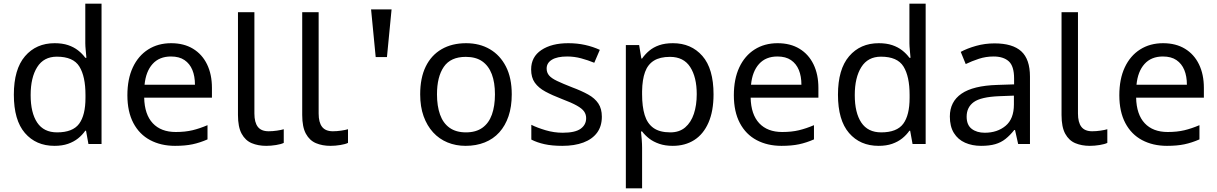

<svg xmlns="http://www.w3.org/2000/svg" viewBox="-20 -780 6592 1040"><path d="M275 10Q175 10 115 -59.5Q55 -129 55 -267Q55 -405 115.5 -475.5Q176 -546 276 -546Q318 -546 349 -535.5Q380 -525 403 -507Q426 -489 442 -467H448Q447 -480 444.5 -505.5Q442 -531 442 -546V-760H530V0H459L446 -72H442Q426 -49 403 -30.5Q380 -12 348.5 -1Q317 10 275 10ZM289 -63Q374 -63 408.5 -109.5Q443 -156 443 -250V-266Q443 -366 410 -419.5Q377 -473 288 -473Q217 -473 181.5 -416.5Q146 -360 146 -265Q146 -169 181.5 -116Q217 -63 289 -63Z M907 -546Q976 -546 1025.5 -516Q1075 -486 1101.5 -431.5Q1128 -377 1128 -304V-251H761Q763 -160 807.5 -112.5Q852 -65 932 -65Q983 -65 1022.5 -74.5Q1062 -84 1104 -102V-25Q1063 -7 1023 1.5Q983 10 928 10Q852 10 793.5 -21Q735 -52 702.5 -113.5Q670 -175 670 -264Q670 -352 699.5 -415Q729 -478 782.5 -512Q836 -546 907 -546ZM906 -474Q843 -474 806.5 -433.5Q770 -393 763 -321H1036Q1036 -367 1022 -401Q1008 -435 979.5 -454.5Q951 -474 906 -474Z M1422 10Q1378 10 1343.5 -4.5Q1309 -19 1289 -55.5Q1269 -92 1269 -157V-714H1358V-165Q1358 -117 1376.5 -93Q1395 -69 1435 -69Q1457 -69 1480.5 -72.5Q1504 -76 1517 -80V-6Q1503 1 1475.5 5.5Q1448 10 1422 10Z M1770 10Q1726 10 1691.5 -4.5Q1657 -19 1637 -55.5Q1617 -92 1617 -157V-714H1706V-165Q1706 -117 1724.5 -93Q1743 -69 1783 -69Q1805 -69 1828.5 -72.5Q1852 -76 1865 -80V-6Q1851 1 1823.5 5.5Q1796 10 1770 10Z M2015 -471 1990 -729H2101L2076 -471Z M2752 -269Q2752 -202 2734.5 -150.5Q2717 -99 2684.5 -63Q2652 -27 2605.5 -8.5Q2559 10 2502 10Q2449 10 2404 -8.5Q2359 -27 2326 -63Q2293 -99 2274.5 -150.5Q2256 -202 2256 -269Q2256 -358 2286 -419.5Q2316 -481 2372 -513.5Q2428 -546 2505 -546Q2578 -546 2633.5 -513.5Q2689 -481 2720.5 -419.5Q2752 -358 2752 -269ZM2347 -269Q2347 -206 2363.5 -159.5Q2380 -113 2415 -88Q2450 -63 2504 -63Q2558 -63 2593 -88Q2628 -113 2644.5 -159.5Q2661 -206 2661 -269Q2661 -333 2644 -378Q2627 -423 2592.5 -447.5Q2558 -472 2503 -472Q2421 -472 2384 -418Q2347 -364 2347 -269Z M3240 -148Q3240 -96 3214 -61Q3188 -26 3140 -8Q3092 10 3026 10Q2970 10 2929.5 1Q2889 -8 2858 -24V-104Q2890 -88 2935.5 -74.5Q2981 -61 3028 -61Q3095 -61 3125 -82.5Q3155 -104 3155 -140Q3155 -160 3144 -176Q3133 -192 3104.5 -208Q3076 -224 3023 -244Q2971 -264 2934 -284Q2897 -304 2877 -332Q2857 -360 2857 -404Q2857 -472 2912.5 -509Q2968 -546 3058 -546Q3107 -546 3149.5 -536.5Q3192 -527 3229 -510L3199 -440Q3165 -454 3128 -464Q3091 -474 3052 -474Q2998 -474 2969.5 -456.5Q2941 -439 2941 -409Q2941 -387 2954 -371.5Q2967 -356 2997.5 -341.5Q3028 -327 3079 -307Q3130 -288 3166 -268Q3202 -248 3221 -219.5Q3240 -191 3240 -148Z M3625 -546Q3724 -546 3784.5 -477Q3845 -408 3845 -269Q3845 -178 3817.5 -115.5Q3790 -53 3740.5 -21.5Q3691 10 3624 10Q3583 10 3551 -1Q3519 -12 3496.5 -29.5Q3474 -47 3458 -68H3452Q3454 -51 3456 -25Q3458 1 3458 20V240H3370V-536H3442L3454 -463H3458Q3474 -486 3496.5 -505Q3519 -524 3550.5 -535Q3582 -546 3625 -546ZM3609 -472Q3555 -472 3522 -451.5Q3489 -431 3474 -390Q3459 -349 3458 -286V-269Q3458 -203 3472 -157Q3486 -111 3519.5 -87Q3553 -63 3611 -63Q3660 -63 3691.5 -90Q3723 -117 3738.5 -163.5Q3754 -210 3754 -270Q3754 -362 3718.5 -417Q3683 -472 3609 -472Z M4192 -546Q4261 -546 4310.5 -516Q4360 -486 4386.5 -431.5Q4413 -377 4413 -304V-251H4046Q4048 -160 4092.5 -112.5Q4137 -65 4217 -65Q4268 -65 4307.5 -74.5Q4347 -84 4389 -102V-25Q4348 -7 4308 1.5Q4268 10 4213 10Q4137 10 4078.5 -21Q4020 -52 3987.5 -113.5Q3955 -175 3955 -264Q3955 -352 3984.5 -415Q4014 -478 4067.5 -512Q4121 -546 4192 -546ZM4191 -474Q4128 -474 4091.5 -433.5Q4055 -393 4048 -321H4321Q4321 -367 4307 -401Q4293 -435 4264.5 -454.5Q4236 -474 4191 -474Z M4739 10Q4639 10 4579 -59.5Q4519 -129 4519 -267Q4519 -405 4579.5 -475.5Q4640 -546 4740 -546Q4782 -546 4813 -535.5Q4844 -525 4867 -507Q4890 -489 4906 -467H4912Q4911 -480 4908.5 -505.5Q4906 -531 4906 -546V-760H4994V0H4923L4910 -72H4906Q4890 -49 4867 -30.5Q4844 -12 4812.5 -1Q4781 10 4739 10ZM4753 -63Q4838 -63 4872.5 -109.5Q4907 -156 4907 -250V-266Q4907 -366 4874 -419.5Q4841 -473 4752 -473Q4681 -473 4645.5 -416.5Q4610 -360 4610 -265Q4610 -169 4645.5 -116Q4681 -63 4753 -63Z M5367 -545Q5465 -545 5512 -502Q5559 -459 5559 -365V0H5495L5478 -76H5474Q5451 -47 5426.5 -27.5Q5402 -8 5370.5 1Q5339 10 5294 10Q5246 10 5207.5 -7Q5169 -24 5147 -59.5Q5125 -95 5125 -149Q5125 -229 5188 -272.5Q5251 -316 5382 -320L5473 -323V-355Q5473 -422 5444 -448Q5415 -474 5362 -474Q5320 -474 5282 -461.5Q5244 -449 5211 -433L5184 -499Q5219 -518 5267 -531.5Q5315 -545 5367 -545ZM5393 -259Q5293 -255 5254.5 -227Q5216 -199 5216 -148Q5216 -103 5243.5 -82Q5271 -61 5314 -61Q5382 -61 5427 -98.5Q5472 -136 5472 -214V-262Z M5883 10Q5839 10 5804.5 -4.5Q5770 -19 5750 -55.5Q5730 -92 5730 -157V-714H5819V-165Q5819 -117 5837.5 -93Q5856 -69 5896 -69Q5918 -69 5941.5 -72.5Q5965 -76 5978 -80V-6Q5964 1 5936.5 5.5Q5909 10 5883 10Z M6280 -546Q6349 -546 6398.5 -516Q6448 -486 6474.5 -431.5Q6501 -377 6501 -304V-251H6134Q6136 -160 6180.5 -112.5Q6225 -65 6305 -65Q6356 -65 6395.5 -74.5Q6435 -84 6477 -102V-25Q6436 -7 6396 1.5Q6356 10 6301 10Q6225 10 6166.5 -21Q6108 -52 6075.5 -113.5Q6043 -175 6043 -264Q6043 -352 6072.5 -415Q6102 -478 6155.5 -512Q6209 -546 6280 -546ZM6279 -474Q6216 -474 6179.5 -433.5Q6143 -393 6136 -321H6409Q6409 -367 6395 -401Q6381 -435 6352.5 -454.5Q6324 -474 6279 -474Z"/></svg>

Font: binaryvertical115
Style: Book
Weight: 400
Designer: Jelle Bosma - Monotype Design Team
Foundry: Monotype Imaging Inc.
Version: Version 2.003